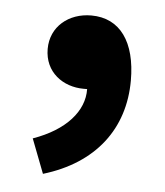

<svg xmlns="http://www.w3.org/2000/svg" viewBox="-37 -207 374 435"><g transform="rotate(5 150.0 10.5)"><path d="M76 194C193 159 256 76 256 -34C256 -121 220 -173 154 -173C103 -173 62 -140 62 -89C62 -36 104 -6 151 -6C154 -6 156 -6 159 -6C160 44 120 90 46 116Z"/></g></svg>

Font: Giro Sans Regular
Style: Bold
Weight: 700
Designer: Paul D. Hunt
Foundry: Adobe Systems Incorporated
Version: Version 1.000;PS 1.0;hotconv 1.0.88;makeotf.lib2.5.647800